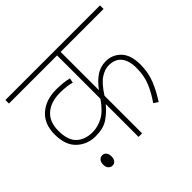

<svg xmlns="http://www.w3.org/2000/svg" viewBox="-150 -802 993 993"><g transform="rotate(-45 346.0 -306.0)"><path d="M692 -596H378V-316Q408 -356 439 -376.5Q470 -397 509 -397Q557 -397 590.5 -362.5Q624 -328 624 -257Q624 -199 604 -150Q584 -101 553 -54L529 -70Q560 -114 578.5 -158.5Q597 -203 597 -260Q597 -313 574 -342Q551 -371 504 -371Q475 -371 444 -350.5Q413 -330 378 -275V0H352V-240Q324 -206 289.5 -182.5Q255 -159 198 -159Q138 -159 96 -198Q54 -237 54 -316Q54 -392 101 -433.5Q148 -475 224 -475Q277 -475 315 -465L310 -439Q279 -449 225 -449Q159 -449 120 -415Q81 -381 81 -316Q81 -246 114 -215.5Q147 -185 201 -185Q240 -185 277.5 -205Q315 -225 352 -279V-596H0V-622H692ZM121 -28Q121 -46 130 -56Q139 -66 152 -66Q166 -66 174 -55.5Q182 -45 182 -28Q182 -9 173.5 0.5Q165 10 152 10Q140 10 130.5 0.5Q121 -9 121 -28Z"/></g></svg>

Font: Noto Sans Devanagari Thin
Style: Regular
Weight: 100
Designer: Jelle Bosma - Monotype Design Team
Foundry: Monotype Imaging Inc.
Version: Version 2.004; ttfautohint (v1.8.4.7-5d5b)